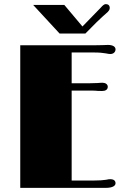

<svg xmlns="http://www.w3.org/2000/svg" viewBox="-20 -910 624 930"><path d="M78.1 0H491.7C526.9 0 539.6 -10.7 539.6 -22.5C539.6 -34.2 531.2 -42 514.6 -42C510.3 -42 504.9 -42 492.7 -39.1C480.5 -37.1 460.9 -35.6 435.1 -35.6H327.1V-471.2H426.8C438 -471.2 446.3 -470.2 453.6 -469.7C463.9 -469.7 468.8 -469.2 474.6 -469.2C491.2 -469.2 502 -476.1 502 -489.7C502 -502 490.2 -509.3 476.1 -509.3C467.3 -509.3 461.4 -508.3 451.7 -507.8C443.8 -507.3 432.1 -506.8 416 -506.8H327.1V-655.8H435.1C460.9 -655.8 480.5 -653.8 492.7 -651.4C504.9 -648.9 510.3 -648.4 514.6 -648.4C531.2 -648.4 539.6 -659.7 539.6 -670.9C539.6 -683.6 526.9 -692.4 502.9 -692.4C496.1 -692.4 488.3 -691.9 476.1 -691.4C468.3 -690.9 459 -690.9 446.3 -690.9H78.1ZM268.6 -747.6H393.6L447.3 -801.8C472.7 -826.2 482.9 -835.4 492.2 -843.3C508.3 -856.4 511.7 -863.8 511.7 -872.1C511.7 -882.8 504.4 -890.1 492.7 -890.1C484.9 -890.1 478 -884.3 466.8 -871.6C463.9 -869.1 461.4 -865.7 432.1 -835.9L379.4 -781.7L291.5 -886.2H140.6Z"/></svg>

Font: Limelight
Style: Regular
Weight: 400
Designer: Nicole Fally
Foundry: Nicole Fally
Version: Version 1.002